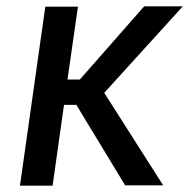

<svg xmlns="http://www.w3.org/2000/svg" viewBox="-20 -586 597 606"><path d="M557 -566 309 -293 495 -1H375L221 -255H182L146 0H43L123 -565H226L193 -335H232L435 -566Z"/></svg>

Font: Neutral Grotesk
Style: Italic
Weight: 400
Italic angle: -8°
Designer: Nawras Khrais
Foundry: Nawras Khrais
Version: Version 1.000